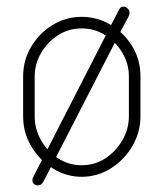

<svg xmlns="http://www.w3.org/2000/svg" viewBox="-20 -529 495 581"><path d="M227 6Q180 6 139.5 -19.5Q99 -45 74.5 -86.5Q50 -128 50 -176V-298Q50 -346 74 -387Q98 -428 138.5 -453Q179 -478 227 -478Q275 -478 315.5 -453.5Q356 -429 380.5 -388.5Q405 -348 405 -298V-176Q405 -129 380.5 -87Q356 -45 315.5 -19.5Q275 6 227 6ZM227 -29Q267 -29 299 -50Q331 -71 350.5 -105Q370 -139 370 -176V-298Q370 -335 351 -368Q332 -401 299.5 -422Q267 -443 227 -443Q187 -443 155 -422Q123 -401 104 -368Q85 -335 85 -298V-176Q85 -139 104 -105Q123 -71 155.5 -50Q188 -29 227 -29ZM94 32Q88 32 83 28Q78 24 78 17Q78 11 80 8L107 -45L316 -453L341 -501Q345 -509 354 -509Q360 -509 366 -503.5Q372 -498 372 -490Q372 -485 369 -479L344 -432L134 -23L111 21Q106 32 94 32Z"/></svg>

Font: Dosis ExtraLight ExtraLight
Style: Regular
Weight: 250
Version: Version 3.001; ttfautohint (v1.8.2)